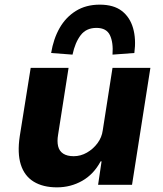

<svg xmlns="http://www.w3.org/2000/svg" viewBox="-20 -795 702 826"><path d="M225 11Q165 11 125 -13.5Q85 -38 69.5 -87Q54 -136 65 -209L112 -503H275L230 -216Q225 -187 230 -166Q235 -145 252 -134Q269 -123 297 -123Q327 -123 354 -138.5Q381 -154 399.5 -179Q418 -204 422 -234L464 -503H627L548 0H402L417 -101H413Q383 -45 333.5 -17Q284 11 225 11ZM292 -560 200 -567Q210 -628 236.5 -674.5Q263 -721 306.5 -748Q350 -775 409 -775Q469 -775 504 -748Q539 -721 552.5 -674Q566 -627 558 -567L464 -560Q468 -612 453 -643.5Q438 -675 395 -675Q351 -675 327 -643.5Q303 -612 292 -560Z"/></svg>

Font: Nunito Sans 7pt ExtraBold
Style: Italic
Weight: 800
Italic angle: -9°
Designer: Vernon Adams
Foundry: Vernon Adams
Version: Version 3.101;gftools[0.9.27]